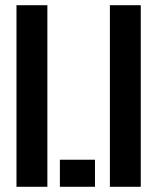

<svg xmlns="http://www.w3.org/2000/svg" viewBox="-20 -716 603 736"><path d="M43.2 0V-696H161.6V0ZM209.6 0V-103.7H344.1V0Z M401.2 0V-696H519.6V0Z"/></svg>

Font: Big Shoulders Stencil Display SC Thin
Style: Regular
Weight: 100
Designer: Patric King
Foundry: XO Type Co
Version: Version 2.001